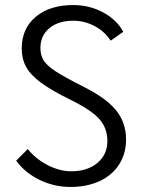

<svg xmlns="http://www.w3.org/2000/svg" viewBox="-20 -730 565 760"><path d="M44 -94 90 -140Q121 -101 168.5 -76.5Q216 -52 262 -52Q326 -52 365.5 -85Q405 -118 405 -172Q405 -223 373 -259Q341 -295 257 -336Q184 -372 142.5 -402.5Q101 -433 83.5 -465Q66 -497 66 -538Q66 -617 121.5 -663.5Q177 -710 270 -710Q334 -710 388 -681Q442 -652 468 -604L418 -569Q395 -605 355 -626.5Q315 -648 270 -648Q211 -648 175.5 -618.5Q140 -589 140 -540Q140 -511 153 -490.5Q166 -470 200.5 -447.5Q235 -425 306 -389Q399 -343 439 -294Q479 -245 479 -178Q479 -122 451.5 -79Q424 -36 374 -13Q324 10 259 10Q194 10 136.5 -18Q79 -46 44 -94Z"/></svg>

Font: Sarabun Light
Style: Regular
Weight: 300
Designer: Suppakit Chalermlarp | Katatrad Co.,Ltd.
Foundry: Cadson Demak Co.,Ltd.
Version: Version 1.000; ttfautohint (v1.6)